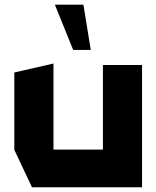

<svg xmlns="http://www.w3.org/2000/svg" viewBox="-20 -794 663 814"><path d="M416.3 0V-518.5H582.2V0H417.3ZM115.6 0 40.7 -158.8V-159.8H416.3V0ZM40.7 -159.8V-486.7L205.7 -524.5H206.7V-159.8ZM290.2 -582.3 213.1 -773.1V-774.1H333.6L364.8 -582.3Z"/></svg>

Font: Foldit Thin
Style: Regular
Weight: 100
Designer: Sophia Tai
Foundry: Sophia Tai
Version: Version 1.003